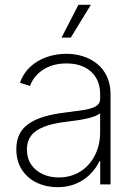

<svg xmlns="http://www.w3.org/2000/svg" viewBox="-20 -777 573 809"><path d="M222.7 11.7Q175.3 11.7 135.7 -6.8Q96.2 -25.4 72.5 -61.5Q48.8 -97.7 48.8 -148.9Q48.8 -183.1 61 -209.2Q73.2 -235.4 98.6 -253.9Q124 -272.5 163.6 -284.7Q203.1 -296.9 257.3 -303.2Q299.8 -308.6 332.3 -313.5Q364.7 -318.4 383.3 -328.9Q401.9 -339.4 401.9 -359.9V-381.3Q401.9 -420.4 384.8 -449.2Q367.7 -478 335.9 -493.9Q304.2 -509.8 260.3 -509.8Q220.7 -509.8 189.7 -497.6Q158.7 -485.4 137.5 -463.9Q116.2 -442.4 106.4 -415L64 -428.2Q78.1 -468.3 107.4 -495.4Q136.7 -522.5 176.3 -536.4Q215.8 -550.3 259.3 -550.3Q296.9 -550.3 330.3 -539.6Q363.8 -528.8 389.9 -507.6Q416 -486.3 430.9 -454.1Q445.8 -421.9 445.8 -378.4V0H402.3V-98.1H398.9Q384.8 -67.4 359.6 -42.5Q334.5 -17.6 300 -2.9Q265.6 11.7 222.7 11.7ZM227.5 -29.3Q278.3 -29.3 317.6 -53.7Q356.9 -78.1 379.4 -121.6Q401.9 -165 401.9 -219.7V-299.8Q393.1 -292.5 378.2 -286.9Q363.3 -281.2 344 -277.1Q324.7 -272.9 303.5 -269.8Q282.2 -266.6 261.2 -264.2Q202.1 -257.3 165 -242.7Q127.9 -228 110.6 -204.6Q93.3 -181.2 93.3 -147.5Q93.3 -110.8 110.8 -84.5Q128.4 -58.1 158.9 -43.7Q189.5 -29.3 227.5 -29.3ZM239.3 -618.7 310.5 -756.8H362.8L278.3 -618.7Z"/></svg>

Font: Inter 16pt ExtraLight
Style: Regular
Weight: 250
Version: Version 4.001;git-66647c0bb